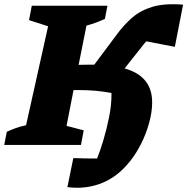

<svg xmlns="http://www.w3.org/2000/svg" viewBox="-55 -684 884 906"><path d="M-35 0 -23 -62Q-2 -72 20.5 -80Q43 -88 68 -93L172 -560L82 -589L95 -657H452L440 -595Q421 -586 399.5 -578Q378 -570 353 -563L316 -378Q346 -379 371 -379Q381 -379 390 -379L496 -521Q529 -566 568.5 -600.5Q608 -635 665 -652Q722 -669 809 -662L770 -463L635 -489Q628 -481 621.5 -473Q615 -465 609 -457L533 -361Q663 -325 663 -201Q663 -156 649 -105Q635 -54 611.5 -7Q588 40 560 75Q509 140 445.5 171Q382 202 309 202Q286 202 263 199L291 62Q347 64 403 64Q417 30 432.5 -21.5Q448 -73 459.5 -130Q471 -187 471 -237Q471 -241 471 -245Q401 -259 318 -259Q305 -259 292 -259L259 -90L340 -69L327 0Z"/></svg>

Font: Piazzolla SC ExtraBold
Style: Italic
Weight: 800
Italic angle: -11.3°
Designer: Juan Pablo del Peral
Foundry: Huerta Tipografica
Version: Version 1.330